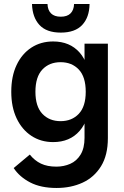

<svg xmlns="http://www.w3.org/2000/svg" viewBox="-20 -747 617 954"><path d="M261 187Q183 187 130 159.5Q77 132 48 88L128 21Q152 51 183.5 66Q215 81 260 81Q297 81 329 67Q361 53 380.5 21Q400 -11 400 -62V-157L416 -291L400 -419V-530H516V-61Q516 24 482 79Q448 134 390.5 160.5Q333 187 261 187ZM244 -41Q183 -41 136 -72Q89 -103 62.5 -159Q36 -215 36 -291Q36 -368 62.5 -424Q89 -480 136 -510.5Q183 -541 244 -541Q327 -541 375.5 -486Q424 -431 424 -334V-249Q424 -152 375.5 -96.5Q327 -41 244 -41ZM281 -145Q337 -145 371.5 -181.5Q406 -218 406 -291Q406 -365 371.5 -401.5Q337 -438 281 -438Q225 -438 190.5 -401.5Q156 -365 156 -291Q156 -218 190.5 -181.5Q225 -145 281 -145ZM282 -585Q211 -585 176 -623Q141 -661 139 -727H216Q217 -697 233.5 -680.5Q250 -664 282 -664Q314 -664 330.5 -680.5Q347 -697 348 -727H425Q424 -661 388.5 -623Q353 -585 282 -585Z"/></svg>

Font: Radio Canada Big Medium
Style: Regular
Weight: 500
Designer: Étienne Aubert Bonn
Foundry: Coppers and Brasses
Version: Version 1.001